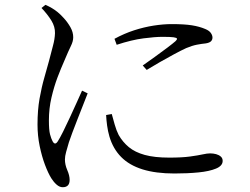

<svg xmlns="http://www.w3.org/2000/svg" viewBox="-20 -753 1040 799"><path d="M456.4 -591.5 465.6 -566.6Q528.6 -587.2 577 -593.4Q625.4 -599.7 656 -599.7Q689.5 -599.7 702.7 -597.8Q715.9 -595.9 716.5 -591.9Q717.1 -588 710.5 -581.8Q700.3 -572.8 676.4 -554.6Q652.4 -536.5 624.6 -516.5Q596.8 -496.5 574 -480.5L590.5 -462Q615.4 -477.4 645.3 -494.5Q675.2 -511.7 704.4 -527.3Q733.5 -543 755 -552.9Q780.1 -563.3 799.5 -567Q818.9 -570.7 836.8 -572.5Q852.1 -575.1 858.2 -581.4Q864.2 -587.6 864.2 -596.6Q864.2 -606.1 857.3 -615.9Q850.4 -625.7 834.5 -632.2Q810 -642.7 778.5 -647.7Q747 -652.7 694.6 -652.7Q659.8 -652.7 619.6 -646.5Q579.4 -640.2 538.1 -626.9Q496.8 -613.5 456.4 -591.5ZM445.1 -278.5 421.6 -274.3Q422.6 -253.6 425.7 -230.6Q428.8 -207.6 435.4 -184.6Q450.4 -133.9 484.2 -99.7Q517.9 -65.5 573.1 -48.2Q628.3 -31 706 -31Q760.5 -31 805.9 -35.5Q851.3 -40 879 -51.5Q906.6 -63 906.6 -83.4Q906.6 -94.6 898.9 -101.4Q891.2 -108.2 879.4 -111.5Q867.7 -114.7 854.3 -114.7Q842.2 -114.7 823.2 -110.5Q804.2 -106.3 771 -101.7Q737.8 -97.1 684.1 -97.1Q622.8 -97.1 582.3 -108.3Q541.7 -119.6 516.3 -140.6Q490.9 -161.6 473.8 -191.3Q464.3 -210 457.2 -235Q450.1 -259.9 445.1 -278.5ZM152.7 -719.8 169.2 -732.9Q184 -726.3 195.6 -719.5Q207.2 -712.7 219.5 -702.9Q230.4 -694.2 245.8 -677.4Q261.2 -660.5 273 -639.9Q284.7 -619.3 284.7 -597.8Q284.7 -581.1 275 -561.6Q265.3 -542.1 246.5 -497.3Q234 -469.4 219.4 -431.1Q204.9 -392.7 194.2 -347.1Q183.5 -301.4 183.5 -251.6Q183.5 -212.1 188.2 -194Q193 -176 198.6 -165.6Q208.8 -146.1 220.8 -165.4Q229.3 -178.6 242.7 -205.4Q256.1 -232.2 270.9 -264.4Q285.8 -296.6 299.4 -326.7Q313.1 -356.8 321.5 -375.8L344.8 -364.5Q337.1 -345.1 325.8 -316.1Q314.5 -287.2 302.5 -256.8Q290.4 -226.4 280.9 -200.6Q271.3 -174.8 266.7 -160.8Q259.9 -138 255.1 -120.4Q250.2 -102.8 250.2 -89.5Q250.2 -67.6 260 -45Q269.8 -22.5 269.8 -4.4Q269.8 26.1 241 26.1Q227.9 26.1 215.7 15.4Q203.5 4.7 193.6 -11Q180.5 -31.9 167.3 -66.8Q154.1 -101.7 145.1 -145.2Q136.1 -188.7 136.1 -234.7Q136.1 -295.1 144.7 -343.2Q153.3 -391.4 164.5 -430Q175.7 -468.6 183.7 -498.6Q192.9 -534.8 200.4 -562.5Q208 -590.2 208.8 -614.7Q209.6 -641.7 193.9 -667.3Q178.2 -692.9 152.7 -719.8Z"/></svg>

Font: Source Han Serif JP VF
Style: Regular
Weight: 250
Designer: Ryoko NISHIZUKA 西塚涼子 (kana & ideographs); Frank Grießhammer (Latin, Greek & Cyrillic); Wenlong ZHANG 张文龙 (bopomofo); San
Foundry: Adobe
Version: Version 2.001;hotconv 1.1.0;makeotfexe 2.6.0